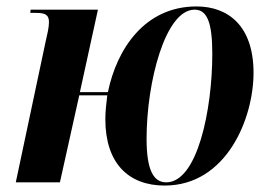

<svg xmlns="http://www.w3.org/2000/svg" viewBox="-20 -566 833 596"><path d="M491 10C683 10 767 -198 767 -340C767 -486 688 -546 590 -546C428 -546 342 -412 315 -280H228L284 -536H75L74 -526H92C122 -526 132 -519 132 -497C132 -481 127 -460 121 -434L29 0H166L226 -270H313C310 -246 307 -220 307 -196C307 -58 380 10 491 10ZM496 0C457 0 435 -37 435 -135C435 -311 493 -536 584 -536C623 -536 639 -496 639 -399C639 -226 593 0 496 0Z"/></svg>

Font: Noto Serif Display Condensed
Style: Bold Italic
Weight: 700
Width: 3
Italic angle: -12°
Designer: Monotype Design Team
Foundry: Monotype Imaging Inc.
Version: Version 2.009